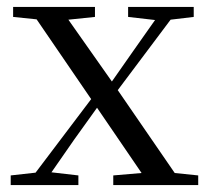

<svg xmlns="http://www.w3.org/2000/svg" viewBox="-20 -536 604 556"><path d="M351 -487 429 -478 367 -390 304 -300 178 -479 255 -487V-516H18V-487L86 -480L244 -249L83 -36L11 -28V0H207V-28L129 -37L195 -132L261 -224L390 -35L308 -28V0H554V-28L486 -35L321 -275L474 -479L541 -487V-516H351Z"/></svg>

Font: Noto Serif CJK KR
Style: Regular
Weight: 400
Designer: Ryoko NISHIZUKA 西塚涼子 (kana & ideographs); Frank Grießhammer (Latin, Greek & Cyrillic); Wenlong ZHANG 张文龙 (bopomofo); San
Foundry: Adobe
Version: Version 2.001;hotconv 1.1.0;makeotfexe 2.6.0